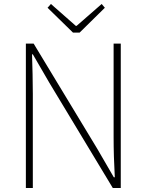

<svg xmlns="http://www.w3.org/2000/svg" viewBox="-20 -945 736 965"><path d="M110 0H145V-473C145 -542 143 -604 141 -672H145L228 -529L547 0H587V-726H551V-259C551 -191 553 -124 557 -54H552L469 -197L149 -726H110ZM347 -781H380L507 -906L491 -925L365 -815H361L236 -925L219 -906Z"/></svg>

Font: Noto Sans CJK HK Thin
Style: Regular
Weight: 100
Designer: Ryoko NISHIZUKA 西塚涼子 (kana, bopomofo & ideographs); Paul D. Hunt (Latin, Greek & Cyrillic); Sandoll Communications 산돌커뮤니
Foundry: Adobe
Version: Version 2.004;hotconv 1.0.118;makeotfexe 2.5.65603